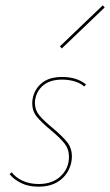

<svg xmlns="http://www.w3.org/2000/svg" viewBox="-20 -698 413 721"><path d="M205 -524 366 -678 373 -670 212 -516ZM16 -44 24 -51Q39 -31 65.5 -19Q92 -7 125 -7Q177 -7 208 -36.5Q239 -66 239 -109Q239 -138 222 -159.5Q205 -181 170 -210Q135 -239 118 -260Q101 -281 101 -310Q101 -321 104 -334Q113 -368 140 -388.5Q167 -409 214 -409Q268 -409 303 -381L296 -373Q284 -385 261.5 -392Q239 -399 213 -399Q172 -399 147 -381Q122 -363 114 -333Q111 -323 111 -312Q111 -285 127.5 -265Q144 -245 177 -218Q214 -187 232 -164.5Q250 -142 250 -110Q250 -99 247 -85Q237 -45 205.5 -21Q174 3 124 3Q87 3 59.5 -10.5Q32 -24 16 -44Z"/></svg>

Font: Ysabeau Infant Hairline
Style: Italic
Weight: 100
Italic angle: -12°
Designer: Christian Thalmann (Catharsis Fonts)
Version: Version 0.003